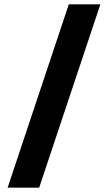

<svg xmlns="http://www.w3.org/2000/svg" viewBox="-20 -790 496 882"><path d="M15 72 296 -770H441L160 72Z"/></svg>

Font: Mina
Style: Bold
Weight: 700
Version: Version 1.000